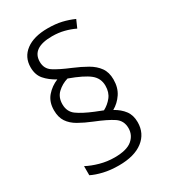

<svg xmlns="http://www.w3.org/2000/svg" viewBox="-184 -852 823 931"><g transform="rotate(-30 227.5 -386.5)"><path d="M63 -401Q63 -448 89 -478Q115 -508 152 -523Q115 -543 92 -569.5Q69 -596 69 -638Q69 -695 113 -728Q157 -761 235 -761Q279 -761 313 -753Q347 -745 378 -731L359 -688Q332 -701 301 -709Q270 -717 234 -717Q121 -717 121 -639Q121 -600 152 -580Q183 -560 241 -536Q284 -518 317 -499Q350 -480 369 -453.5Q388 -427 388 -387Q388 -341 366.5 -309Q345 -277 313 -259Q347 -240 366.5 -214Q386 -188 386 -149Q386 -86 338 -49Q290 -12 203 -12Q156 -12 118 -21Q80 -30 54 -43V-94Q84 -78 123.5 -67Q163 -56 204 -56Q272 -56 302.5 -81.5Q333 -107 333 -146Q333 -188 300 -210Q267 -232 202 -258Q160 -275 128.5 -293Q97 -311 80 -336.5Q63 -362 63 -401ZM113 -406Q113 -364 143.5 -342Q174 -320 230 -297L273 -280Q300 -294 319.5 -318.5Q339 -343 339 -380Q339 -422 306.5 -448Q274 -474 197 -502Q163 -492 138 -468.5Q113 -445 113 -406Z"/></g></svg>

Font: Noto Sans Gurmukhi SemiCondensed Light
Style: Regular
Weight: 300
Width: 4
Designer: Jelle Bosma - Monotype Design Team
Foundry: Monotype Imaging Inc.
Version: Version 2.004; ttfautohint (v1.8.4.7-5d5b)